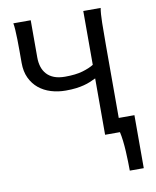

<svg xmlns="http://www.w3.org/2000/svg" viewBox="-99 -788 883 1089"><g transform="rotate(-10 342.0 -244.0)"><path d="M639.6 224.6H559.1Q559.1 201.7 558.3 172.4Q557.6 143.1 555.9 112.5Q554.2 82 550.8 52.7Q547.4 23.4 542 0H456.5V-324.7Q440.4 -316.9 423.6 -309.8Q406.7 -302.7 386.2 -297.4Q365.7 -292 340.1 -288.8Q314.5 -285.6 280.8 -285.6Q235.8 -285.6 196 -297.9Q156.2 -310.1 126.2 -334.7Q96.2 -359.4 78.6 -396.5Q61 -433.6 61 -483.4V-554.2Q61 -589.4 60.3 -619.6Q59.6 -649.9 58.1 -674.1Q56.6 -698.2 53.7 -712.9H153.8V-498Q153.8 -468.8 161.6 -444.3Q169.4 -419.9 185.8 -401.9Q202.1 -383.8 228 -373.8Q253.9 -363.8 290.5 -363.8Q351.6 -363.8 391.6 -375.5Q431.6 -387.2 456.5 -402.8V-712.9H556.6Q551.3 -683.6 550.3 -628.2Q549.3 -572.8 549.3 -500.5V-80.6H639.6Z"/></g></svg>

Font: Andika
Style: Regular
Weight: 400
Designer: Victor Gaultney, Annie Olsen, Julie Remington, Don Collingsworth, Eric Hays
Foundry: SIL International
Version: Version 1.001